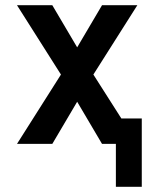

<svg xmlns="http://www.w3.org/2000/svg" viewBox="-20 -550 590 734"><path d="M423 164V0H370L275 -161L180 0H45L213 -265L45 -530H180L275 -369L370 -530H505L337 -265L444 -97H522V164Z"/></svg>

Font: Lode Term
Style: Bold
Weight: 700
Monospace: yes
Designer: Belleve Invis
Foundry: Belleve Invis
Version: Version 29.2.0